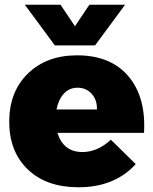

<svg xmlns="http://www.w3.org/2000/svg" viewBox="-20 -785 649 812"><path d="M212 -593 85 -765H236L297 -674L358 -765H509L382 -593ZM306 -551Q448 -551 523 -462.5Q598 -374 589 -223H223Q248 -142 329 -142Q392 -142 449 -194L554 -91Q465 7 312 7Q176 7 97.5 -68.5Q19 -144 19 -270Q19 -397 98 -474Q177 -551 306 -551ZM219 -322H390Q391 -362 368 -388Q345 -414 308 -414Q273 -414 250 -389Q227 -364 219 -322Z"/></svg>

Font: Montserrat Extra Bold
Style: Regular
Weight: 800
Designer: Julieta Ulanovsky
Foundry: Julieta Ulanovsky
Version: Version 3.001;PS 003.001;hotconv 1.0.70;makeotf.lib2.5.58329